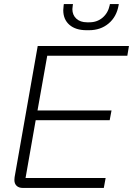

<svg xmlns="http://www.w3.org/2000/svg" viewBox="-20 -927 656 947"><path d="M51 -39Q51 -48 52 -53L166 -700H616L608 -652H213L165 -382H530L521 -334H156L106 -49H501L492 0H93Q73 0 62 -10.5Q51 -21 51 -39ZM292 -877Q292 -885 294 -901L295 -907H340L339 -901Q337 -887 337 -882Q337 -853 356.5 -835Q376 -817 409 -817H421Q459 -817 486 -840Q513 -863 521 -901L522 -907H566L565 -901Q555 -844 515.5 -811Q476 -778 419 -778H407Q353 -778 322.5 -804.5Q292 -831 292 -877Z"/></svg>

Font: Bai Jamjuree Light
Style: Italic
Weight: 300
Italic angle: -10°
Version: Version 1.000; ttfautohint (v1.6)